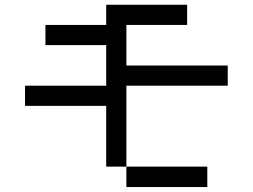

<svg xmlns="http://www.w3.org/2000/svg" viewBox="-20 -712 1040 790"><path d="M83 -276.4V-359.4H417V-526.4H167V-609.4H417V-692.4H750V-609.4H500V-442.4H917V-359.4H500V-26.4H417V-276.4ZM500 -26.4H833V57.6H500Z"/></svg>

Font: KH Dot kagurazaka 12
Style: Regular
Weight: 400
Designer: Original version for X68000 by Keitarou Hiraki (http://hp.vector.co.jp/authors/VA000874/) / TrueType conversion by Homem
Version: Version 1.00.20150527